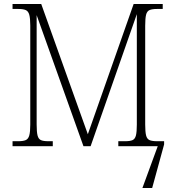

<svg xmlns="http://www.w3.org/2000/svg" viewBox="-20 -734 880 964"><path d="M43 0V-25H72Q96 -25 109 -30.5Q122 -36 127 -54Q132 -72 132 -108V-606Q132 -642 127 -660Q122 -678 109 -683.5Q96 -689 72 -689H43V-714H187L421 -60L651 -714H797V-689H768Q744 -689 731 -683.5Q718 -678 713.5 -660Q709 -642 709 -605V-109Q709 -72 713.5 -54Q718 -36 731 -30.5Q744 -25 768 -25H804V-9L744 210H695L772 0H574V-25H609Q633 -25 645.5 -30.5Q658 -36 662.5 -54Q667 -72 667 -108V-663L435 0H399L164 -658V-109Q164 -72 168.5 -54Q173 -36 185.5 -30.5Q198 -25 222 -25H245V0Z"/></svg>

Font: Noto Serif SemiCondensed ExtraLight
Style: Regular
Weight: 200
Width: 4
Designer: Monotype Design Team
Foundry: Monotype Imaging Inc.
Version: Version 2.014